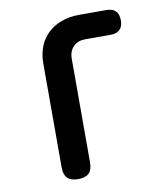

<svg xmlns="http://www.w3.org/2000/svg" viewBox="-83 -800 766 879"><g transform="rotate(-10 300.0 -360.0)"><path d="M276 -56Q276 -22 260 -6Q244 10 210 10Q176 10 160 -6Q144 -22 144 -56V-539Q144 -583 158 -618Q172 -653 198.5 -678Q225 -703 262 -716.5Q299 -730 345 -730H470Q499 -730 513.5 -715.5Q528 -701 528 -672Q528 -644 513.5 -629.5Q499 -615 470 -615H352Q318 -615 297 -594Q276 -573 276 -538Z"/></g></svg>

Font: Maple Mono NL
Style: Bold
Weight: 700
Monospace: yes
Designer: subframe7536
Version: Version 7.000